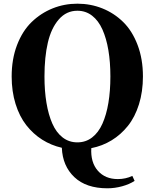

<svg xmlns="http://www.w3.org/2000/svg" viewBox="-20 -787 835 1037"><path d="M694.8 163.1 707 189.9Q679.7 208 639.9 219Q600.1 230 560.1 230Q445.3 230 381.6 169.7Q317.9 109.4 314 11.2Q256.3 -2 207.8 -32.7Q159.2 -63.5 122.1 -110.8Q85 -158.2 64 -225.8Q43 -293.5 43 -374Q43 -467.8 72 -543.7Q101.1 -619.6 150.6 -667.7Q200.2 -715.8 263.7 -741.5Q327.1 -767.1 397.9 -767.1Q469.2 -767.1 532.7 -741.7Q596.2 -716.3 645.3 -668.2Q694.3 -620.1 723.1 -544.2Q752 -468.3 752 -374Q752 -292 730.5 -223.4Q709 -154.8 670.9 -107.2Q632.8 -59.6 582.8 -29.1Q532.7 1.5 473.1 13.2Q468.8 89.8 508.3 135Q547.9 180.2 616.2 180.2Q658.7 180.2 694.8 163.1ZM220.2 -374Q220.2 -295.4 231 -231.2Q241.7 -167 262.9 -118.9Q284.2 -70.8 318.6 -44.4Q353 -18.1 397.9 -18.1Q442.9 -18.1 477.3 -44.4Q511.7 -70.8 533.2 -118.9Q554.7 -167 565.4 -231.2Q576.2 -295.4 576.2 -374Q576.2 -451.7 565.4 -515.6Q554.7 -579.6 533.2 -627.7Q511.7 -675.8 477.3 -702.4Q442.9 -729 397.9 -729Q338.4 -729 297.6 -682.1Q256.8 -635.3 238.5 -557.1Q220.2 -479 220.2 -374Z"/></svg>

Font: Noto Serif JP Black
Style: Regular
Weight: 900
Designer: Ryoko NISHIZUKA  (kana & ideographs); Frank Grießhammer (Latin, Greek & Cyrillic); Wenlong ZHANG  (bopomofo); Sandoll Co
Foundry: Adobe Systems Incorporated
Version: Version 1.001;PS 1.001;hotconv 16.6.54;makeotf.lib2.5.65590